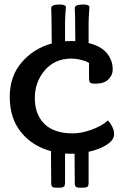

<svg xmlns="http://www.w3.org/2000/svg" viewBox="-20 -707 559 875"><path d="M493.7 -389.6Q493.7 -365.2 474.4 -345.5Q455.1 -325.7 415.5 -325.7Q395.5 -325.7 390.6 -330.6Q385.7 -335.4 385.7 -355V-419.9Q382.3 -422.4 376.2 -425.5Q370.1 -428.7 348.9 -434.3Q327.6 -439.9 304.2 -439.9Q230 -439.9 184.3 -386.7Q138.7 -333.5 138.7 -260.7Q138.7 -184.6 183.1 -141.8Q227.5 -99.1 311.5 -99.1Q350.6 -99.1 396.7 -115.7Q442.9 -132.3 472.2 -158.2Q500 -126 500 -95.7Q500 -69.3 467.3 -47.9Q434.6 -26.4 383.8 -15.1V127.4Q383.3 128.9 382.6 135.3Q381.8 141.6 380.9 142.1Q379.9 142.6 375.7 145.3Q371.6 147.9 363.5 148.2Q355.5 148.4 341.3 148.4Q331.1 148.4 325.9 144.3Q320.8 140.1 320.8 127.9Q320.8 101.6 319.8 -6.8Q314.5 -6.3 303.2 -6.3Q293.9 -6.3 276.4 -7.3V127.4Q275.9 128.9 275.1 135.3Q274.4 141.6 273.4 142.1Q272.5 142.6 268.3 145.3Q264.2 147.9 256.1 148.2Q248 148.4 233.9 148.4Q223.6 148.4 218.5 144.3Q213.4 140.1 213.4 127.9Q213.4 100.1 212.4 -18.1Q127.4 -41 75.9 -104.5Q24.4 -168 24.4 -266.1Q24.4 -359.4 78.6 -422.6Q132.8 -485.8 215.8 -508.8Q214.8 -665 213.4 -670.4Q213.4 -686.5 252 -686.5Q276.9 -686.5 280.3 -676.3Q276.4 -625.5 276.4 -605.5V-519Q291 -520 298.3 -520Q315.4 -520 323.2 -519.5Q322.3 -662.6 320.8 -670.4Q320.8 -686.5 359.4 -686.5Q384.3 -686.5 387.7 -676.3Q383.8 -625.5 383.8 -605.5V-510.7Q440.4 -497.1 467 -464.8Q493.7 -432.6 493.7 -389.6Z"/></svg>

Font: Coustard
Style: Regular
Weight: 400
Foundry: vernon adams
Version: Version 1.000